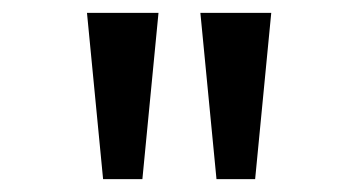

<svg xmlns="http://www.w3.org/2000/svg" viewBox="-20 -749 542 298"><path d="M140 -471 115 -729H226L201 -471ZM316 -471 291 -729H401L376 -471Z"/></svg>

Font: lhindi15
Style: Regular
Weight: 400
Designer: Jelle Bosma - Monotype Design Team
Foundry: Monotype Imaging Inc.
Version: Version 2.006